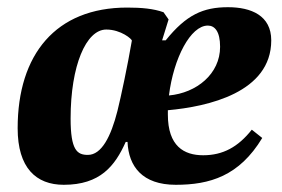

<svg xmlns="http://www.w3.org/2000/svg" viewBox="-20 -499 783 533"><path d="M157 14C258 14 299 -38 329 -105H334C337 -37 375 14 468 14C562 14 644 -10 708 -116L679 -139C641 -91 599 -68 544 -68C491 -68 446 -93 446 -181C446 -185 446 -189 446 -193C557 -203 733 -242 733 -387C733 -456 677 -479 613 -479C544 -479 497 -458 440 -387H430L448 -445L434 -465C406 -475 373 -478 333 -478C135 -478 29 -348 29 -143C29 -33 80 14 157 14ZM224 -69C194 -69 176 -82 176 -170C176 -317 219 -417 275 -417C316 -417 347 -390 346 -386C334 -316 316 -231 306 -191C288 -120 262 -69 224 -69ZM449 -234C462 -338 509 -428 557 -428C576 -428 591 -412 591 -369C591 -294 526 -241 449 -234Z"/></svg>

Font: STIX Two Text
Style: Bold Italic
Weight: 700
Italic angle: -12°
Designer: Ross Mills, John Hudson & Paul Hanslow, Tiro Typeworks Ltd; with prior portions MicroPress Inc. and Coen Hoffman, Elsevi
Foundry: Tiro Typeworks Ltd
Version: Version 2.13 b171